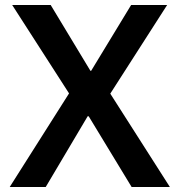

<svg xmlns="http://www.w3.org/2000/svg" viewBox="-20 -753 721 773"><path d="M333 -285 164 0H19L258 -377L29 -733H184L344 -468H347L508 -733H653L424 -376L664 0H510L337 -285Z"/></svg>

Font: IBM Plex Sans JP SemiBold
Style: Regular
Weight: 600
Designer: Mike Abbink; Paul van der Laan; Pieter van Rosmalen; Wujin Sim; Yejin Wi; Jinhee Kim; Boomi Park; Yona Kim; Kichan Ma
Foundry: Sandoll Inc.
Version: Version 1.001